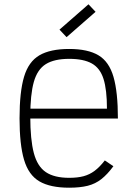

<svg xmlns="http://www.w3.org/2000/svg" viewBox="-20 -860 640 894"><path d="M302 14Q214 14 163.5 -15.5Q113 -45 92 -116Q71 -187 71 -309Q71 -432 92 -502.5Q113 -573 163.5 -602.5Q214 -632 302 -632Q389 -632 438.5 -602.5Q488 -573 508.5 -502Q529 -431 529 -308H100V-354H478Q478 -442 462 -492.5Q446 -543 407.5 -564.5Q369 -586 302 -586Q233 -586 193.5 -561.5Q154 -537 137.5 -478.5Q121 -420 121 -318Q121 -210 137.5 -147.5Q154 -85 193.5 -58.5Q233 -32 302 -32Q341 -32 369 -39.5Q397 -47 420.5 -64.5Q444 -82 468 -113L508 -86Q480 -48 452 -26Q424 -4 388.5 5Q353 14 302 14ZM290 -687 257 -722 392 -840 425 -805Z"/></svg>

Font: Victor Mono Thin
Style: Regular
Weight: 100
Monospace: yes
Designer: Rune Bjørnerås
Version: Version 1.561;gftools[0.9.30]